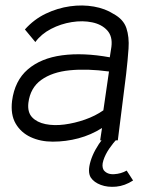

<svg xmlns="http://www.w3.org/2000/svg" viewBox="-20 -524 543 717"><path d="M177 5Q131 5 94.5 -12Q58 -29 38.5 -62.5Q19 -96 25 -147Q35 -223 84 -265Q133 -307 212 -317.5Q291 -328 390 -310L396 -349Q401 -388 380.5 -410.5Q360 -433 324.5 -440.5Q289 -448 248 -441.5Q207 -435 170.5 -416Q134 -397 112 -367L73 -414Q107 -452 151 -473Q195 -494 241.5 -500.5Q288 -507 330.5 -499.5Q373 -492 404 -472Q441 -452 452 -419Q463 -386 460 -342.5Q457 -299 451 -247L420 0H354L361 -46Q320 -20 273 -7.5Q226 5 177 5ZM366 -112 387 -257Q306 -268 240.5 -261.5Q175 -255 134 -225.5Q93 -196 86 -140Q82 -105 100 -86Q118 -67 150 -60.5Q182 -54 220.5 -59Q259 -64 297.5 -77.5Q336 -91 366 -112ZM477 150Q446 170 414 173Q382 176 356.5 166.5Q331 157 319 139Q306 118 318.5 77Q331 36 365 -8L418 -6Q403 9 388 31Q373 53 366 75Q359 97 367 111Q380 128 406 126.5Q432 125 453 113Z"/></svg>

Font: Kulim Park Light
Style: Italic
Weight: 300
Italic angle: -8°
Designer: Noponies / Dale Sattler
Foundry: Noponies
Version: Version 1.000; ttfautohint (v1.8.3)